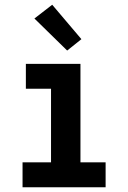

<svg xmlns="http://www.w3.org/2000/svg" viewBox="-20 -789 540 809"><path d="M75 0V-105H195V-415H89V-520H319V-105H425V0ZM263 -576 125 -711 200 -769 323 -624Z"/></svg>

Font: Iosevka Curly Extrabold
Style: Regular
Weight: 800
Monospace: yes
Designer: Belleve Invis
Foundry: Belleve Invis
Version: Version 22.1.2; ttfautohint (v1.8.4)